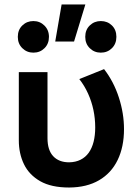

<svg xmlns="http://www.w3.org/2000/svg" viewBox="-20 -822 622 857"><path d="M288.5 15Q209 15 159.5 -13.2Q110 -41.5 87 -89Q64 -136.5 64 -195.5V-500H192V-205.5Q192 -152 217.5 -124.8Q243 -97.5 288.5 -97.5Q317.5 -98 339.5 -109Q361.5 -120 376 -140.2Q390.5 -160.5 397.8 -189.2Q405 -218 405 -253Q405 -293 397 -331Q389 -369 373.2 -404Q357.5 -439 334 -469L444.5 -513.5Q487.5 -458 510.5 -387Q533.5 -316 533.5 -245.5Q533.5 -166.5 505.2 -108Q477 -49.5 422.2 -17.5Q367.5 14.5 288.5 15ZM226.5 -636.5 255 -802H361L310.5 -636.5ZM129 -587Q100 -587 79.8 -606.8Q59.5 -626.5 59.5 -657.5Q59.5 -689 79.8 -708.5Q100 -728 129 -728Q158 -728 178.2 -708Q198.5 -688 198.5 -657.5Q198.5 -626.5 178.5 -606.8Q158.5 -587 129 -587ZM430 -587Q401 -587 380.8 -606.8Q360.5 -626.5 360.5 -657.5Q360.5 -689 380.8 -708.5Q401 -728 430 -728Q459.5 -728 479.5 -708.5Q499.5 -689 499.5 -657.5Q499.5 -626.5 479.5 -606.8Q459.5 -587 430 -587Z"/></svg>

Font: Geologica Cursive Medium
Style: Regular
Weight: 500
Designer: Sindre Bremnes, Frode Helland
Foundry: Monokrom Skriftforlag AS
Version: Version 1.010;gftools[0.9.28]